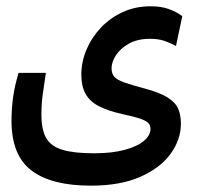

<svg xmlns="http://www.w3.org/2000/svg" viewBox="-20 -417 626 611"><path d="M269 173.8Q144 173.8 80.3 125.7Q16.6 77.6 16.6 -32.7Q16.6 -70.3 21.7 -107.7Q26.9 -145 39.1 -185.1H126Q119.6 -143.6 115.7 -114.5Q111.8 -85.4 111.8 -52.2Q111.8 -4.9 126.7 21.7Q141.6 48.3 178.2 59.6Q214.8 70.8 278.8 70.8Q336.9 70.8 377.2 59.8Q417.5 48.8 438.2 31Q459 13.2 459 -6.8Q459 -18.1 451.7 -25.6Q444.3 -33.2 424.8 -39.8Q405.3 -46.4 368.2 -54.2Q322.3 -64.5 293.7 -79.6Q265.1 -94.7 252 -118.9Q238.8 -143.1 238.8 -179.2Q238.8 -219.7 254.9 -258.3Q271 -296.9 300.5 -328.4Q330.1 -359.9 370.4 -378.4Q410.6 -397 459 -397Q492.7 -397 516.6 -388.4Q540.5 -379.9 560.1 -365.7L540 -270.5Q522.5 -280.3 503.2 -286.9Q483.9 -293.5 457.5 -293.5Q417.5 -293.5 390.1 -278.1Q362.8 -262.7 348.9 -241Q335 -219.2 335 -199.7Q335 -183.1 343.5 -173.1Q352.1 -163.1 374.5 -155Q397 -147 439 -135.7Q488.8 -122.6 513.9 -106.4Q539.1 -90.3 547.4 -70.1Q555.7 -49.8 555.7 -23.9Q555.7 26.9 523.2 72Q490.7 117.2 427 145.5Q363.3 173.8 269 173.8Z"/></svg>

Font: Cascadia Code
Style: Regular
Weight: 400
Designer: Aaron Bell
Foundry: Saja Typeworks
Version: Version 2404.023